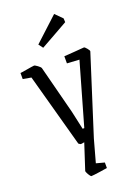

<svg xmlns="http://www.w3.org/2000/svg" viewBox="-159 -738 719 986"><g transform="rotate(-20 201.0 -245.0)"><path d="M163 179Q161 179 155.5 171.5Q150 164 146 155.5Q142 147 142 144L188 3Q183 4 177 5Q171 6 169 6Q167 6 162 2.5Q157 -1 157 -1L47 -402L2 -410V-443Q2 -443 12.5 -444.5Q23 -446 37.5 -448.5Q52 -451 64.5 -453Q77 -455 80 -455Q85 -455 98.5 -445Q112 -435 114 -429L182 -165L204 -65H213L310 -404L243 -408V-447Q243 -447 258.5 -448Q274 -449 295 -450.5Q316 -452 333 -453.5Q350 -455 353 -455Q357 -455 367.5 -442.5Q378 -430 377 -425L241 2L207 125L252 137V167Q252 167 239.5 169Q227 171 210.5 173.5Q194 176 180 177.5Q166 179 163 179ZM156 -525 138 -549 268 -669 306 -631 307 -610Q275 -592 234.5 -569Q194 -546 156 -525Z"/></g></svg>

Font: Grenze Gotisch Light
Style: Regular
Weight: 300
Designer: Renata Polastri
Foundry: Omnibus-Type
Version: Version 1.001